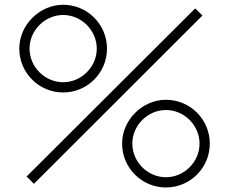

<svg xmlns="http://www.w3.org/2000/svg" viewBox="-20 -786 980 821"><path d="M250 -390.6C353.1 -390.6 437.5 -474 437.5 -578.1C437.5 -682.3 353.1 -765.6 250 -765.6C150 -765.6 62.5 -680.2 62.5 -578.1C62.5 -474 146.9 -390.6 250 -390.6ZM125 0 845.8 -719.8 814.6 -750 93.8 -31.3ZM250 -434.4C171.9 -434.4 106.3 -500 106.3 -578.1C106.3 -656.2 171.9 -721.9 250 -721.9C328.1 -721.9 393.8 -656.2 393.8 -578.1C393.8 -500 328.1 -434.4 250 -434.4ZM689.6 15.6C792.7 15.6 877.1 -67.7 877.1 -171.9C877.1 -276 792.7 -359.4 689.6 -359.4C589.6 -359.4 502.1 -274 502.1 -171.9C502.1 -67.7 586.5 15.6 689.6 15.6ZM689.6 -28.1C611.5 -28.1 545.8 -93.8 545.8 -171.9C545.8 -250 611.5 -315.6 689.6 -315.6C767.7 -315.6 833.3 -250 833.3 -171.9C833.3 -93.8 767.7 -28.1 689.6 -28.1Z"/></svg>

Font: Manrope Thin
Style: Regular
Weight: 100
Width: 4
Designer: Michael Sharanda
Foundry: Michael Sharanda
Version: Version 2.000;PS 002.000;hotconv 1.0.88;makeotf.lib2.5.64775